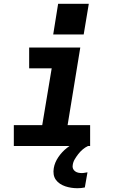

<svg xmlns="http://www.w3.org/2000/svg" viewBox="-20 -771 640 1014"><path d="M53 0V-110H203L253 -410H134V-520H404L337 -110H456V0ZM389 223Q372 223 356 220.5Q340 218 325 213Q310 208 297 199.5Q284 191 275 178.5Q266 166 263.5 150Q261 134 264 117Q269 87 288 59Q307 31 333 10.5Q359 -10 389.5 -22.5Q420 -35 451 -39L445 0Q430 7 417 18Q404 29 393.5 42.5Q383 56 374.5 70.5Q366 85 364 101Q362 111 365.5 119.5Q369 128 376.5 133.5Q384 139 393 141Q402 143 412 143Q420 143 427 141.5Q434 140 442 139L428 219Q419 221 409 222Q399 223 389 223ZM261 -589 287 -751H449L422 -589Z"/></svg>

Font: Iosevka SS04 XBd Ex Obl
Style: Regular
Weight: 800
Width: 7
Italic angle: -9°
Monospace: yes
Designer: Belleve Invis
Foundry: Belleve Invis
Version: Version 19.0.0; ttfautohint (v1.8.4)